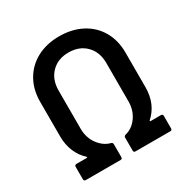

<svg xmlns="http://www.w3.org/2000/svg" viewBox="-162 -847 960 986"><g transform="rotate(-30 318.5 -354.0)"><path d="M57 -11V-85Q57 -90 60 -93Q63 -96 68 -96H129Q132 -96 132.5 -98Q133 -100 131 -102Q100 -130 83 -170.5Q66 -211 66 -260V-465Q66 -537 97.5 -592Q129 -647 186 -677.5Q243 -708 318 -708Q393 -708 450.5 -678Q508 -648 540 -593Q572 -538 572 -465V-260Q572 -210 555 -170Q538 -130 506 -102Q504 -100 504.5 -98Q505 -96 508 -96H569Q580 -96 580 -85V-11Q580 0 569 0H363Q352 0 352 -11V-88Q352 -97 362 -100Q404 -110 432 -149Q460 -188 460 -242V-468Q460 -533 421 -572.5Q382 -612 318 -612Q255 -612 216 -572.5Q177 -533 177 -468V-242Q177 -188 206 -149Q235 -110 275 -100Q285 -97 285 -88V-11Q285 0 274 0H68Q63 0 60 -3Q57 -6 57 -11Z"/></g></svg>

Font: Barlow GEO Semi Bold
Style: Regular
Weight: 600
Designer: Jeremy Tribby
Foundry: Tribby Type
Version: Version 1.408